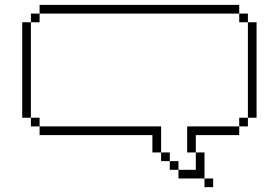

<svg xmlns="http://www.w3.org/2000/svg" viewBox="-20 -663 1147 790"><path d="M857.1 71.4H821.4V107.1H857.1ZM821.4 -35.7H785.7V35.7H714.3V71.4H821.4ZM714.3 0H678.6V35.7H714.3ZM678.6 -35.7H642.9V0H678.6ZM642.9 -35.7V-142.9H142.9V-107.1H607.1V-35.7ZM785.7 -35.7V-107.1H964.3V-142.9H750V-35.7ZM964.3 -142.9H1000V-178.6H964.3ZM1000 -178.6H1035.7V-571.4H1000ZM1000 -607.1H964.3V-571.4H1000ZM964.3 -642.9H142.9V-607.1H964.3ZM107.1 -178.6V-571.4H71.4V-178.6ZM107.1 -571.4H142.9V-607.1H107.1ZM107.1 -178.6V-142.9H142.9V-178.6Z"/></svg>

Font: Gossip Icons Med Pixel
Style: Regular
Weight: 500
Designer: Deborah Khodanovich
Version: Version 1.001;Glyphs 3.3.1 (3343)